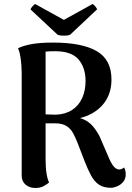

<svg xmlns="http://www.w3.org/2000/svg" viewBox="-20 -922 659 956"><path d="M156 14Q127 14 107.5 -2.5Q88 -19 88 -48V-560Q88 -574 86.5 -595.5Q85 -617 81.5 -640Q78 -663 70 -682Q97 -695 138.5 -702.5Q180 -710 245 -710Q388 -710 461.5 -667.5Q535 -625 535 -526Q535 -464 505.5 -419Q476 -374 422.5 -349.5Q369 -325 299 -324L313 -341Q362 -342 392 -329.5Q422 -317 441 -295Q460 -273 475 -245L519 -143Q533 -109 545.5 -94Q558 -79 573 -78Q578 -78 585 -80.5Q592 -83 598 -88Q603 -78 604.5 -70Q606 -62 606 -54Q606 -31 593 -16Q580 -1 563 6Q546 13 532 13Q495 13 472 -3Q449 -19 433 -49Q417 -79 401 -120L366 -211Q356 -236 344.5 -258Q333 -280 312 -294Q291 -308 253 -308H193L183 -354Q200 -353 219 -352Q238 -351 259 -351Q306 -353 339 -374.5Q372 -396 389 -433.5Q406 -471 406 -518Q406 -585 371 -626Q336 -667 254 -667Q239 -667 227.5 -666.5Q216 -666 207 -665V-128Q207 -114 208 -94Q209 -74 212.5 -53Q216 -32 224 -13Q216 -6 198.5 4Q181 14 156 14ZM329 -749Q323 -746 310.5 -745Q298 -744 285.5 -745Q273 -746 267 -749L132 -875Q133 -880 141 -889.5Q149 -899 155 -902L298 -823L441 -902Q447 -899 455 -889.5Q463 -880 463 -875Z"/></svg>

Font: Arima SemiBold
Style: Regular
Weight: 600
Designer: Joana Correia and Natanael Gama
Foundry: NDISCOVER
Version: Version 1.101;gftools[0.9.23]